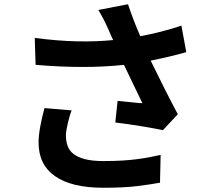

<svg xmlns="http://www.w3.org/2000/svg" viewBox="-20 -835 1040 906"><path d="M318 -314Q313 -302 308.5 -286Q304 -270 300 -253.5Q296 -237 293.5 -222Q291 -207 291 -196Q291 -169 299 -146.5Q307 -124 327 -108.5Q347 -93 381 -84Q415 -75 468 -75Q520 -75 558.5 -77.5Q597 -80 627.5 -84Q658 -88 684.5 -93Q711 -98 738 -104L735 27Q693 35 629 43Q565 51 468 51Q318 51 240 -3.5Q162 -58 162 -162Q162 -195 170 -238.5Q178 -282 190 -325ZM859 -589Q821 -578 778.5 -568Q736 -558 691 -549Q720 -489 753.5 -422.5Q787 -356 819 -296L749 -221Q729 -225 701.5 -230Q674 -235 643.5 -240Q613 -245 582 -249.5Q551 -254 524 -257L535 -359Q560 -357 594.5 -353Q629 -349 652 -348Q634 -386 610.5 -434Q587 -482 565 -529Q383 -509 148 -529L144 -656Q251 -642 343 -640Q435 -638 514 -646Q503 -668 493 -693Q486 -708 480.5 -720Q475 -732 469.5 -742.5Q464 -753 458 -764Q452 -775 444 -788L584 -815Q597 -776 611 -739.5Q625 -703 642 -664Q743 -683 836 -714Z"/></svg>

Font: SpoqaHanSansJP-Bold
Style: Regular
Weight: 700
Designer: [Source Han Sans]
Ryoko NISHIZUKA  (kana & ideographs); Paul D. Hunt (Latin, Greek & Cyrillic); Wenlong ZHANG  (bopomofo
Foundry: Spoqa (http://bi.spoqa.com)
Version: Version 1.002.20150607